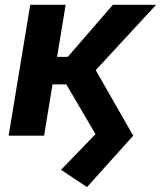

<svg xmlns="http://www.w3.org/2000/svg" viewBox="-20 -559 663 791"><path d="M338.4 211.9 231.4 140.6 373.5 -6.3 250 -216.8 361.8 -292 528.8 0ZM15.6 0 104.5 -539.1H250.5L161.6 0ZM161.1 -211.4 177.7 -324.7H259.3L444.8 -539.1H623L320.3 -211.4Z"/></svg>

Font: Inter 18pt
Style: Bold Italic
Weight: 700
Italic angle: -9.3988°
Designer: Rasmus Andersson
Foundry: rsms
Version: Version 4.001;git-66647c0bb